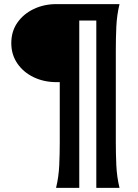

<svg xmlns="http://www.w3.org/2000/svg" viewBox="-20 -795 672 935"><path d="M562 -775Q549 -721 546.5 -665Q544 -609 544 -553V-102Q544 -46 546.5 10Q549 66 562 120H449V-695H366V120H253Q266 66 268.5 10Q271 -46 271 -102V-395H255Q194 -395 144 -419Q94 -443 64.5 -486Q35 -529 35 -585Q35 -642 64.5 -684.5Q94 -727 144 -751Q194 -775 255 -775Z"/></svg>

Font: Faculty Glyphic
Style: Regular
Weight: 400
Designer: Koto Studio, Dylan Young
Foundry: Koto Studio
Version: Version 1.004; ttfautohint (v1.8.4.7-5d5b)